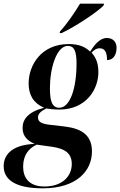

<svg xmlns="http://www.w3.org/2000/svg" viewBox="-92 -786 655 1046"><path d="M235 -615 233 -606H244C319 -641 442 -723 472 -756L475 -766H344C316 -719 271 -653 235 -615ZM141 240C324 240 409 146 409 39C409 -50 352 -86 259 -97L181 -106C136 -111 115 -121 115 -146C115 -165 128 -179 160 -195C171 -193 201 -189 230 -189C380 -189 444 -302 444 -393C444 -455 421 -483 407 -499C422 -516 435 -523 450 -523C477 -523 491 -506 491 -459C531 -459 543 -495 543 -526C543 -555 526 -579 490 -579C449 -579 420 -537 399 -505C369 -534 332 -546 283 -546C132 -546 64 -431 64 -331C64 -269 90 -224 148 -199C60 -176 31 -135 31 -89C31 -51 50 -22 97 -2C-14 2 -72 48 -72 119C-72 193 -8 240 141 240ZM231 -199C190 -199 180 -239 180 -306C180 -415 216 -536 278 -536C311 -536 325 -509 325 -441C325 -303 289 -199 231 -199ZM150 230C67 230 34 183 34 122C34 60 64 22 108 2L194 14C259 24 299 47 299 107C299 176 246 230 150 230Z"/></svg>

Font: Noto Serif Display Condensed
Style: Bold Italic
Weight: 700
Width: 3
Italic angle: -12°
Designer: Monotype Design Team
Foundry: Monotype Imaging Inc.
Version: Version 2.009